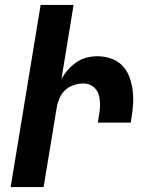

<svg xmlns="http://www.w3.org/2000/svg" viewBox="-20 -755 640 775"><path d="M23 0 144 -735H277L228 -436Q239 -456 254.5 -473.5Q270 -491 289 -504Q308 -517 330 -522.5Q352 -528 373 -528Q402 -528 429 -518.5Q456 -509 474.5 -489.5Q493 -470 502.5 -444Q512 -418 515.5 -390Q519 -362 517 -333Q515 -304 510 -275L508 -260H375L380 -293Q383 -307 383.5 -321Q384 -335 383 -349Q382 -363 377.5 -375.5Q373 -388 364 -398Q355 -408 342.5 -413Q330 -418 316 -418Q297 -418 277.5 -411.5Q258 -405 243 -391Q228 -377 220 -358.5Q212 -340 209 -321L156 0Z"/></svg>

Font: Iosevka XBd Ex Obl
Style: Regular
Weight: 800
Width: 7
Italic angle: -9°
Monospace: yes
Designer: Belleve Invis
Foundry: Belleve Invis
Version: Version 32.5.0; ttfautohint (v1.8.4)